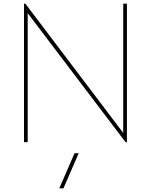

<svg xmlns="http://www.w3.org/2000/svg" viewBox="-20 -770 818 1040"><path d="M647.5 -750H667.5V0H660L130 -698.8V0H110V-750H117.5L647.5 -50ZM301.2 250 383.8 60H406.2L323.8 250Z"/></svg>

Font: Now Thin
Style: Regular
Weight: 250
Designer: Alfredo Marco Pradil
Foundry: Alfredo Marco Pradil
Version: Version 1.002;PS 001.002;hotconv 1.0.88;makeotf.lib2.5.64775